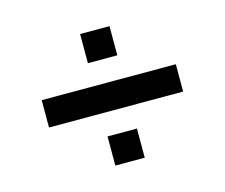

<svg xmlns="http://www.w3.org/2000/svg" viewBox="-79 -623 842 719"><g transform="rotate(-15 342.0 -264.0)"><path d="M82 -211V-317H602V-211ZM285 -9V-122H399V-9ZM285 -406V-519H399V-406Z"/></g></svg>

Font: Archivo SemiExpanded
Style: Bold
Weight: 700
Width: 6
Designer: Hector Gatti
Foundry: Omnibus-Type
Version: Version 2.001